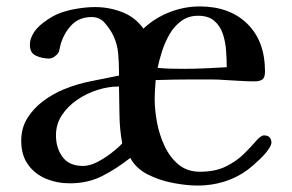

<svg xmlns="http://www.w3.org/2000/svg" viewBox="-20 -573 909 597"><path d="M360 -127Q352 -171 351.5 -215.5Q351 -260 350 -304H348Q317 -304 283.5 -293.5Q250 -283 220.5 -263Q191 -243 172.5 -215Q154 -187 154 -152Q154 -113 174.5 -85Q195 -57 238 -57Q258 -57 281 -68.5Q304 -80 325.5 -96.5Q347 -113 360 -127ZM685 -364Q685 -388 683 -415.5Q681 -443 673 -467.5Q665 -492 646.5 -508Q628 -524 596 -524Q566 -524 544 -508Q522 -492 507.5 -467Q493 -442 484 -414Q475 -386 470 -362Q490 -360 510 -359.5Q530 -359 550 -359Q584 -359 617.5 -360.5Q651 -362 685 -364ZM824 -128Q824 -127 822.5 -123Q821 -119 820 -117Q810 -99 788.5 -78.5Q767 -58 750 -45Q716 -20 676.5 -8Q637 4 595 4Q561 4 518.5 -4Q476 -12 439.5 -30.5Q403 -49 385 -82Q342 -48 297.5 -25.5Q253 -3 197 -3Q157 -3 122.5 -17.5Q88 -32 67 -61.5Q46 -91 46 -135Q46 -175 65 -205.5Q84 -236 114 -258.5Q144 -281 178 -295Q219 -312 263 -320.5Q307 -329 350 -338V-347Q350 -377 347.5 -406.5Q345 -436 332 -463Q322 -483 306 -501.5Q290 -520 265 -520Q225 -520 200.5 -493Q176 -466 167 -429Q166 -425 165 -419.5Q164 -414 162 -410Q158 -403 149.5 -397Q141 -391 132 -391Q112 -391 92.5 -399.5Q73 -408 73 -433Q73 -446 77 -455Q86 -481 116 -503.5Q146 -526 171 -534Q194 -542 222.5 -546.5Q251 -551 276 -551Q319 -551 359.5 -535.5Q400 -520 426 -484Q461 -517 507 -535Q553 -553 601 -553Q694 -553 749 -499Q804 -445 804 -351Q804 -332 796 -326Q788 -320 771 -320Q749 -320 727 -321.5Q705 -323 683 -324Q658 -326 633 -326Q608 -326 583 -326Q553 -326 523.5 -325.5Q494 -325 464 -324Q463 -309 462 -294Q461 -279 461 -264Q461 -232 468 -193.5Q475 -155 491.5 -119.5Q508 -84 535 -61.5Q562 -39 602 -39Q650 -39 683.5 -56Q717 -73 739.5 -95.5Q762 -118 776.5 -135Q791 -152 801 -152Q824 -152 824 -128Z"/></svg>

Font: Kaisei Decol
Style: Bold
Weight: 700
Designer: Font-Kai, 金井和夫
Foundry: KAZUO KANAI
Version: Version 5.003